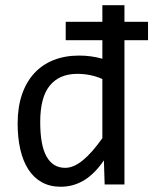

<svg xmlns="http://www.w3.org/2000/svg" viewBox="-20 -710 590 739"><path d="M232.9 -626V-555.2H374V-483.9C345.7 -492 315.8 -496.1 284.2 -496.1C248 -496.1 215.4 -490.3 186.3 -478.8C157.1 -467.2 132.3 -450.3 111.8 -428C91.3 -405.7 75.5 -378.3 64.5 -345.9C53.4 -313.6 47.9 -276.5 47.9 -234.9C47.9 -198.4 51.3 -165.2 58.1 -135.3C64.9 -105.3 75.2 -79.7 88.9 -58.3C102.5 -37 119.8 -20.5 140.6 -8.8C161.5 2.9 185.9 8.8 213.9 8.8C246.1 8.8 276 0.5 303.5 -16.1C331 -32.7 356.4 -58.3 379.9 -92.8L382.8 0H459V-555.2H549.8V-626H459V-689.9H374V-626ZM134.8 -240.2C134.8 -304 147.1 -350.9 171.9 -380.9C196.6 -410.8 231.9 -425.8 277.8 -425.8C294.4 -425.8 311.1 -424.1 327.9 -420.7C344.6 -417.2 360 -412.3 374 -405.8V-178.2C347.3 -140.5 322.2 -112 298.6 -92.8C275 -73.6 252.4 -64 231 -64C199.4 -64 175.5 -78.5 159.2 -107.4C142.9 -136.4 134.8 -180.7 134.8 -240.2Z"/></svg>

Font: CodeNewRoman Nerd Font Mono
Style: Regular
Weight: 400
Monospace: yes
Designer: Sam Radian
Foundry: Code New Roman
Version: Version 2.00 November 29, 2014;Nerd Fonts 3.2.1